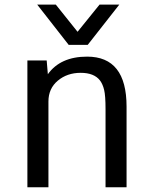

<svg xmlns="http://www.w3.org/2000/svg" viewBox="-20 -791 640 811"><path d="M95.7 0ZM348.1 -551.8Q514.6 -551.8 514.6 -340.8V0H425.8V-330.1Q425.8 -386.7 419.9 -411.1Q414.1 -435.5 402.3 -451.2Q377.4 -483.4 320.8 -483.4Q263.7 -483.4 224.1 -450.2Q184.6 -417 184.6 -362.3V0H95.7V-535.6H177.2L182.1 -477.5Q235.4 -551.8 348.1 -551.8ZM215.8 -771.5 307.6 -656.7 400.4 -771.5H483.9L350.6 -601.6H270L137.2 -771.5Z"/></svg>

Font: Oxygen Mono
Style: Regular
Weight: 400
Designer: Vernon Adams
Foundry: Vernon Adams
Version: Version 0.201; ttfautohint (v0.8) -r 50 -G 200 -x